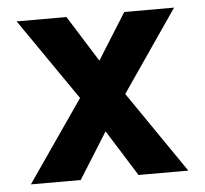

<svg xmlns="http://www.w3.org/2000/svg" viewBox="-44 -576 663 622"><g transform="rotate(-5 288.0 -265.0)"><path d="M32 0H194L288 -150L382 0H544L362 -265L544 -530H382L288 -380L194 -530H32L215 -265Z"/></g></svg>

Font: Iosevka Sparkle Extrabold
Style: Regular
Weight: 800
Designer: Belleve Invis
Foundry: Belleve Invis
Version: Version 4.5.0; ttfautohint (v1.8.3)